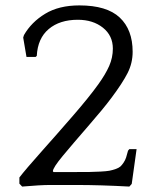

<svg xmlns="http://www.w3.org/2000/svg" viewBox="-20 -685 591 711"><path d="M78.1 -474.1 65.9 -545.9 68.8 -555.2Q96.2 -603 147.2 -634Q198.2 -665 273.9 -665Q375.5 -665 423.3 -620.1Q471.2 -575.2 471.2 -493.2Q471.2 -451.2 452.4 -414.3Q433.6 -377.4 393.1 -323.2Q363.8 -283.7 306.6 -218Q249.5 -152.3 212.6 -107.9Q175.8 -63.5 175.8 -50.8L178.2 -47.9H255.9Q290.5 -47.9 310.1 -48.1Q329.6 -48.3 351.8 -49.6Q374 -50.8 384.8 -52.7Q395.5 -54.7 408 -59.1Q420.4 -63.5 425.8 -68.4Q431.2 -73.2 437.5 -82.5Q443.8 -91.8 447 -101.8Q450.2 -111.8 454.1 -127L459 -132.8H485.8L467.8 -3.9L459 5.9Q350.6 0 264.2 0H165Q130.4 0 62 5.9L51.8 -4.9V-27.8Q74.2 -57.1 132.6 -122.6Q190.9 -188 251 -257.3Q311 -326.7 344.2 -373Q370.6 -409.7 384.3 -440.7Q397.9 -471.7 397.9 -504.9Q397.9 -553.2 361.1 -582.5Q324.2 -611.8 268.1 -611.8Q201.2 -611.8 160.4 -577.4Q119.6 -543 116.2 -478L111.8 -474.1Z"/></svg>

Font: Quattrocento Roman
Style: Regular
Weight: 400
Designer: Pablo Impallari
Foundry: Pablo Impallari. www.impallari.com Igino Marini. www.ikern.com
Version: Version 1.000